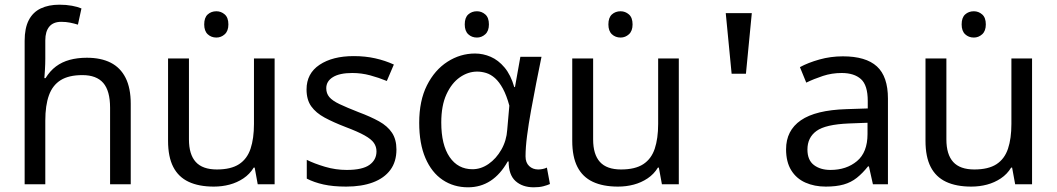

<svg xmlns="http://www.w3.org/2000/svg" viewBox="-20 -785 4502 818"><path d="M85 -611Q85 -665 102.5 -699Q120 -733 153.5 -749Q187 -765 233 -765Q262 -765 286.5 -760.5Q311 -756 327 -749L312 -680Q296 -685 278.5 -688.5Q261 -692 241 -692Q207 -692 190 -671.5Q173 -651 173 -613V-535Q173 -513 171.5 -488Q170 -463 169 -452H174Q193 -483 218.5 -502Q244 -521 277 -530Q310 -539 350 -539Q410 -539 451.5 -518Q493 -497 515 -453.5Q537 -410 537 -343V0H449V-326Q449 -398 420 -431.5Q391 -465 331 -465Q273 -465 238.5 -443.5Q204 -422 188.5 -379Q173 -336 173 -271V0H85Z M902 -737Q922 -737 937.5 -723.5Q953 -710 953 -681Q953 -653 937.5 -639Q922 -625 902 -625Q880 -625 865 -639Q850 -653 850 -681Q850 -710 865 -723.5Q880 -737 902 -737ZM1150 -536V0H1078L1065 -71H1061Q1044 -43 1017 -25Q990 -7 958 1.5Q926 10 891 10Q827 10 783.5 -10.5Q740 -31 718 -74Q696 -117 696 -185V-536H785V-191Q785 -127 814 -95Q843 -63 904 -63Q964 -63 998.5 -85.5Q1033 -108 1047.5 -151.5Q1062 -195 1062 -257V-536Z M1669 -148Q1669 -96 1643 -61Q1617 -26 1569 -8Q1521 10 1455 10Q1399 10 1358.5 1Q1318 -8 1287 -24V-104Q1319 -88 1364.5 -74.5Q1410 -61 1457 -61Q1524 -61 1554 -82.5Q1584 -104 1584 -140Q1584 -160 1573 -176Q1562 -192 1533.5 -208Q1505 -224 1452 -244Q1400 -264 1363 -284Q1326 -304 1306 -332Q1286 -360 1286 -404Q1286 -472 1341.5 -509Q1397 -546 1487 -546Q1536 -546 1578.5 -536.5Q1621 -527 1658 -510L1628 -440Q1594 -454 1557 -464Q1520 -474 1481 -474Q1427 -474 1398.5 -456.5Q1370 -439 1370 -409Q1370 -387 1383 -371.5Q1396 -356 1426.5 -341.5Q1457 -327 1508 -307Q1559 -288 1595 -268Q1631 -248 1650 -219.5Q1669 -191 1669 -148Z M2012 -737Q2032 -737 2047.5 -723.5Q2063 -710 2063 -681Q2063 -653 2047.5 -639Q2032 -625 2012 -625Q1990 -625 1975 -639Q1960 -653 1960 -681Q1960 -710 1975 -723.5Q1990 -737 2012 -737ZM1974 13Q1913 13 1866 -18.5Q1819 -50 1792.5 -111.5Q1766 -173 1766 -262Q1766 -356 1799 -421.5Q1832 -487 1886.5 -522Q1941 -557 2004 -557Q2038 -557 2070.5 -543Q2103 -529 2129.5 -497.5Q2156 -466 2171 -414H2174L2197 -543H2287Q2276 -490 2264.5 -431Q2253 -372 2242.5 -314.5Q2232 -257 2225.5 -206.5Q2219 -156 2219 -119Q2219 -92 2234.5 -77.5Q2250 -63 2273 -63Q2282 -63 2292 -65Q2302 -67 2310 -71L2323 -1Q2312 4 2295 8.5Q2278 13 2254 13Q2206 13 2176.5 -13.5Q2147 -40 2147 -97H2143Q2081 13 1974 13ZM1993 -64Q2029 -64 2061.5 -86.5Q2094 -109 2116 -147.5Q2138 -186 2141 -232L2150 -335Q2138 -379 2122.5 -407.5Q2107 -436 2089 -452Q2071 -468 2051.5 -474Q2032 -480 2013 -480Q1974 -480 1939 -455.5Q1904 -431 1882 -383Q1860 -335 1860 -263Q1860 -168 1895.5 -116Q1931 -64 1993 -64Z M2624 -737Q2644 -737 2659.5 -723.5Q2675 -710 2675 -681Q2675 -653 2659.5 -639Q2644 -625 2624 -625Q2602 -625 2587 -639Q2572 -653 2572 -681Q2572 -710 2587 -723.5Q2602 -737 2624 -737ZM2872 -536V0H2800L2787 -71H2783Q2766 -43 2739 -25Q2712 -7 2680 1.5Q2648 10 2613 10Q2549 10 2505.5 -10.5Q2462 -31 2440 -74Q2418 -117 2418 -185V-536H2507V-191Q2507 -127 2536 -95Q2565 -63 2626 -63Q2686 -63 2720.5 -85.5Q2755 -108 2769.5 -151.5Q2784 -195 2784 -257V-536Z M3097 -471 3072 -729H3183L3158 -471Z M3571 -545Q3669 -545 3716 -502Q3763 -459 3763 -365V0H3699L3682 -76H3678Q3655 -47 3630.5 -27.5Q3606 -8 3574.5 1Q3543 10 3498 10Q3450 10 3411.5 -7Q3373 -24 3351 -59.5Q3329 -95 3329 -149Q3329 -229 3392 -272.5Q3455 -316 3586 -320L3677 -323V-355Q3677 -422 3648 -448Q3619 -474 3566 -474Q3524 -474 3486 -461.5Q3448 -449 3415 -433L3388 -499Q3423 -518 3471 -531.5Q3519 -545 3571 -545ZM3597 -259Q3497 -255 3458.5 -227Q3420 -199 3420 -148Q3420 -103 3447.5 -82Q3475 -61 3518 -61Q3586 -61 3631 -98.5Q3676 -136 3676 -214V-262Z M4129 -737Q4149 -737 4164.5 -723.5Q4180 -710 4180 -681Q4180 -653 4164.5 -639Q4149 -625 4129 -625Q4107 -625 4092 -639Q4077 -653 4077 -681Q4077 -710 4092 -723.5Q4107 -737 4129 -737ZM4377 -536V0H4305L4292 -71H4288Q4271 -43 4244 -25Q4217 -7 4185 1.5Q4153 10 4118 10Q4054 10 4010.5 -10.5Q3967 -31 3945 -74Q3923 -117 3923 -185V-536H4012V-191Q4012 -127 4041 -95Q4070 -63 4131 -63Q4191 -63 4225.5 -85.5Q4260 -108 4274.5 -151.5Q4289 -195 4289 -257V-536Z"/></svg>

Font: usinhala05
Style: Book
Weight: 400
Designer: Jelle Bosma - Monotype Design Team
Foundry: Monotype Imaging Inc.
Version: Version 2.003